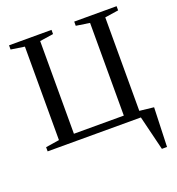

<svg xmlns="http://www.w3.org/2000/svg" viewBox="-152 -778 1027 1114"><g transform="rotate(-20 361.0 -221.0)"><path d="M608.9 -39.1 696.8 -29.3 688.5 212.9H656.7L604.5 0H28.8V-25.9L112.8 -39.1V-616.2L28.8 -628.9V-654.8H291V-628.9L207 -616.2V-43.9H515.1V-616.2L431.2 -628.9V-654.8H692.9V-628.9L608.9 -616.2Z"/></g></svg>

Font: Tinos
Style: Regular
Weight: 400
Designer: Steve Matteson
Foundry: Monotype Imaging Inc.
Version: Version 1.23